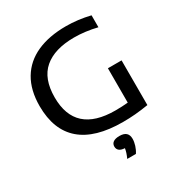

<svg xmlns="http://www.w3.org/2000/svg" viewBox="-222 -907 1228 1302"><g transform="rotate(-30 392.0 -256.0)"><path d="M695 -360V-10Q639 -1 592.2 3Q545.5 7 495 7Q278 7 168.5 -87.2Q59 -181.5 58.5 -368Q58.5 -493.5 109.5 -578.8Q160.5 -664 255.8 -706.8Q351 -749.5 483.5 -749.5Q575 -749.5 671.5 -726.5V-633Q579.5 -655.5 492 -655.5Q339 -655 257.8 -585.2Q176.5 -515.5 176.5 -369Q176.5 -86.5 489.5 -86.5Q543 -86.5 588 -91V-360ZM494 137.5Q494 161 485.5 188.2Q477 215.5 462 238H394Q412.5 198.5 417 167Q388 165.5 374 153.8Q360 142 360 122Q360 100.5 376.5 88.5Q393 76.5 426 76.5Q494 76.5 494 137.5Z"/></g></svg>

Font: Encode Sans Expanded Medium
Style: Regular
Weight: 500
Width: 7
Designer: Multiple Designers
Foundry: Impallari Type
Version: Version 2.000